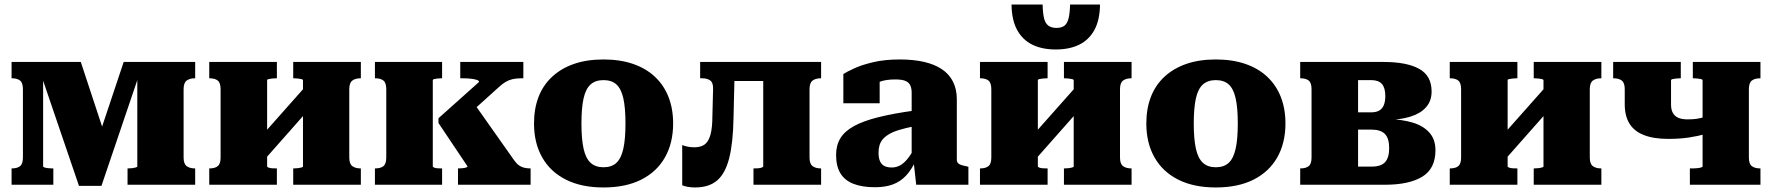

<svg xmlns="http://www.w3.org/2000/svg" viewBox="-20 -814 7807 846"><path d="M336 -541 460 -165 374 -89 525 -541H840V-469H838Q816 -469 802.5 -459Q789 -449 789 -421V-120Q789 -92 802.5 -82Q816 -72 838 -72H840V0H542V-72H546Q554 -72 562.5 -73Q571 -74 578 -76Q585 -78 585 -81V-518L604 -517L427 5H328L150 -517L170 -518V-81Q170 -78 176.5 -76Q183 -74 192 -73Q201 -72 209 -72H215V0H31V-72H33Q56 -72 68.5 -82Q81 -92 81 -120V-421Q81 -449 68.5 -459Q56 -469 33 -469H31V-541Z M952 -120V-421Q952 -449 939.5 -459Q927 -469 904 -469H902V-541H1200V-469H1196Q1188 -469 1179 -468Q1170 -467 1163.5 -465.5Q1157 -464 1157 -461V-81Q1157 -78 1163.5 -75.5Q1170 -73 1179 -72.5Q1188 -72 1196 -72H1200V0H902V-72H904Q927 -72 939.5 -82Q952 -92 952 -120ZM1315 -80V-460Q1315 -464 1308 -465.5Q1301 -467 1292 -468Q1283 -469 1276 -469H1272V-541H1570V-469H1568Q1546 -469 1532.5 -459Q1519 -449 1519 -421V-120Q1519 -92 1532.5 -82Q1546 -72 1568 -72H1570V0H1272V-72H1276Q1283 -72 1292 -73Q1301 -74 1308 -76Q1315 -78 1315 -80ZM1144 -109 1090 -167 1326 -433 1380 -376Z M1682 -120V-421Q1682 -449 1669.5 -459Q1657 -469 1634 -469H1632V-541H1928V-469H1923Q1916 -469 1907.5 -468Q1899 -467 1893 -465.5Q1887 -464 1887 -461V-81Q1887 -78 1893 -75.5Q1899 -73 1907.5 -72.5Q1916 -72 1923 -72H1928V0H1632V-72H1634Q1657 -72 1669.5 -82Q1682 -92 1682 -120ZM2318 0H1998V-72H2002Q2011 -72 2019.5 -73Q2028 -74 2034 -76Q2040 -78 2040 -81L1912 -272V-293L2091 -453Q2091 -459 2079.5 -462.5Q2068 -466 2052 -467.5Q2036 -469 2020 -469H2008V-541H2286V-469H2275Q2254 -469 2237.5 -465Q2221 -461 2207 -452.5Q2193 -444 2179 -431L2007 -276L2057 -375L2246 -107Q2256 -93 2266.5 -85.5Q2277 -78 2289.5 -75Q2302 -72 2315 -72H2318Z M2946 -270Q2946 -184 2910 -120.5Q2874 -57 2805.5 -22.5Q2737 12 2639 12Q2542 12 2473.5 -22.5Q2405 -57 2369 -120.5Q2333 -184 2333 -270Q2333 -335 2353 -387Q2373 -439 2413 -476Q2453 -513 2509.5 -532.5Q2566 -552 2639 -552Q2712 -552 2769 -532.5Q2826 -513 2865.5 -476Q2905 -439 2925.5 -387Q2946 -335 2946 -270ZM2542 -270Q2542 -201 2551.5 -158.5Q2561 -116 2582.5 -96.5Q2604 -77 2639 -77Q2675 -77 2696 -96.5Q2717 -116 2726.5 -158.5Q2736 -201 2736 -270Q2736 -339 2726.5 -381Q2717 -423 2696 -442Q2675 -461 2639 -461Q2604 -461 2582.5 -442Q2561 -423 2551.5 -381Q2542 -339 2542 -270Z M3119 -304 3122 -421Q3123 -449 3110 -459Q3097 -469 3074 -469H3065V-541H3218L3212 -292Q3210 -184 3193 -117Q3176 -50 3140 -19Q3104 12 3042 12Q3025 12 3009 9Q2993 6 2986 2V-175Q2992 -172 3006.5 -168.5Q3021 -165 3040 -165Q3068 -165 3085 -177.5Q3102 -190 3110.5 -220.5Q3119 -251 3119 -304ZM3343 -81V-541H3598V-469H3596Q3574 -469 3560.5 -459Q3547 -449 3547 -421V-120Q3547 -92 3560.5 -82Q3574 -72 3596 -72H3598V0H3300V-72H3304Q3311 -72 3320 -72.5Q3329 -73 3336 -75.5Q3343 -78 3343 -81ZM3147 -457V-541H3424V-457Z M4010 -327V-258Q3970 -250 3942 -241.5Q3914 -233 3896 -222Q3878 -211 3868.5 -199Q3859 -187 3855 -172.5Q3851 -158 3851 -142Q3851 -117 3858 -102.5Q3865 -88 3878 -82Q3891 -76 3910 -76Q3928 -76 3944.5 -84.5Q3961 -93 3977 -112Q3993 -131 4010 -162L4018 -112Q3998 -68 3973 -41Q3948 -14 3914.5 -1.5Q3881 11 3836 11Q3779 11 3740.5 -4Q3702 -19 3683 -50.5Q3664 -82 3664 -131Q3664 -174 3683 -205Q3702 -236 3743 -258.5Q3784 -281 3850 -297.5Q3916 -314 4010 -327ZM4017 0 4005 -108 3997 -105V-406Q3997 -424 3991 -437.5Q3985 -451 3969.5 -457.5Q3954 -464 3924 -464Q3882 -464 3854.5 -453Q3827 -442 3817 -428Q3807 -433 3805.5 -441Q3804 -449 3809 -457Q3814 -465 3826 -470.5Q3838 -476 3856 -476V-359H3696V-488Q3712 -498 3744.5 -513Q3777 -528 3827.5 -540Q3878 -552 3945 -552Q4004 -552 4050.5 -541.5Q4097 -531 4129.5 -509.5Q4162 -488 4179 -454.5Q4196 -421 4196 -376V-110Q4196 -101 4201 -95.5Q4206 -90 4215.5 -87Q4225 -84 4240 -81L4247 -79V0Z M4348 -120V-421Q4348 -449 4335.5 -459Q4323 -469 4300 -469H4298V-541H4596V-469H4592Q4584 -469 4575 -468Q4566 -467 4559.5 -465.5Q4553 -464 4553 -461V-81Q4553 -78 4559.5 -75.5Q4566 -73 4575 -72.5Q4584 -72 4592 -72H4596V0H4298V-72H4300Q4323 -72 4335.5 -82Q4348 -92 4348 -120ZM4711 -80V-460Q4711 -464 4704 -465.5Q4697 -467 4688 -468Q4679 -469 4672 -469H4668V-541H4966V-469H4964Q4942 -469 4928.5 -459Q4915 -449 4915 -421V-120Q4915 -92 4928.5 -82Q4942 -72 4964 -72H4966V0H4668V-72H4672Q4679 -72 4688 -73Q4697 -74 4704 -76Q4711 -78 4711 -80ZM4540 -109 4486 -167 4722 -433 4776 -376ZM4632 -596Q4572 -596 4529 -617Q4486 -638 4462 -681.5Q4438 -725 4437 -794H4574Q4575 -755 4580.5 -733Q4586 -711 4599.5 -701Q4613 -691 4635 -691Q4658 -691 4670.5 -701Q4683 -711 4688.5 -733.5Q4694 -756 4695 -794H4827Q4826 -725 4802 -681.5Q4778 -638 4735 -617Q4692 -596 4632 -596Z M5644 -270Q5644 -184 5608 -120.5Q5572 -57 5503.5 -22.5Q5435 12 5337 12Q5240 12 5171.5 -22.5Q5103 -57 5067 -120.5Q5031 -184 5031 -270Q5031 -335 5051 -387Q5071 -439 5111 -476Q5151 -513 5207.5 -532.5Q5264 -552 5337 -552Q5410 -552 5467 -532.5Q5524 -513 5563.5 -476Q5603 -439 5623.5 -387Q5644 -335 5644 -270ZM5240 -270Q5240 -201 5249.5 -158.5Q5259 -116 5280.5 -96.5Q5302 -77 5337 -77Q5373 -77 5394 -96.5Q5415 -116 5424.5 -158.5Q5434 -201 5434 -270Q5434 -339 5424.5 -381Q5415 -423 5394 -442Q5373 -461 5337 -461Q5302 -461 5280.5 -442Q5259 -423 5249.5 -381Q5240 -339 5240 -270Z M5709 -541H6076Q6179 -541 6233.5 -510.5Q6288 -480 6288 -411Q6288 -369 6263.5 -341.5Q6239 -314 6196 -300.5Q6153 -287 6095 -285L6116 -313V-262L6097 -289Q6157 -288 6204 -274Q6251 -260 6278 -230Q6305 -200 6305 -152Q6305 -71 6247 -35.5Q6189 0 6083 0H5709V-72H5711Q5734 -72 5746.5 -82Q5759 -92 5759 -120V-421Q5759 -449 5746.5 -459Q5734 -469 5711 -469H5709ZM5964 -80H6025Q6065 -80 6083 -99.5Q6101 -119 6101 -161Q6101 -205 6082 -224Q6063 -243 6022 -243H5920V-319H6021Q6044 -319 6057.5 -327Q6071 -335 6077.5 -351Q6084 -367 6084 -391Q6084 -427 6069 -444Q6054 -461 6022 -461H5964Z M6418 -120V-421Q6418 -449 6405.5 -459Q6393 -469 6370 -469H6368V-541H6666V-469H6662Q6654 -469 6645 -468Q6636 -467 6629.5 -465.5Q6623 -464 6623 -461V-81Q6623 -78 6629.5 -75.5Q6636 -73 6645 -72.5Q6654 -72 6662 -72H6666V0H6368V-72H6370Q6393 -72 6405.5 -82Q6418 -92 6418 -120ZM6781 -80V-460Q6781 -464 6774 -465.5Q6767 -467 6758 -468Q6749 -469 6742 -469H6738V-541H7036V-469H7034Q7012 -469 6998.5 -459Q6985 -449 6985 -421V-120Q6985 -92 6998.5 -82Q7012 -72 7034 -72H7036V0H6738V-72H6742Q6749 -72 6758 -73Q6767 -74 6774 -76Q6781 -78 6781 -80ZM6610 -109 6556 -167 6792 -433 6846 -376Z M7482 -80V-460Q7482 -464 7475 -465.5Q7468 -467 7459 -468Q7450 -469 7443 -469H7439V-541H7737V-469H7735Q7712 -469 7699 -459Q7686 -449 7686 -421V-120Q7686 -92 7699 -82Q7712 -72 7735 -72H7737V0H7426V-72H7443Q7450 -72 7459 -73Q7468 -74 7475 -76Q7482 -78 7482 -80ZM7139 -354V-421Q7139 -449 7126 -459Q7113 -469 7090 -469H7088V-541H7386V-469H7382Q7374 -469 7365 -468Q7356 -467 7349.5 -465.5Q7343 -464 7343 -460V-354Q7343 -331 7351 -316.5Q7359 -302 7375 -295Q7391 -288 7416 -288Q7439 -288 7456 -290.5Q7473 -293 7497 -300V-224Q7461 -214 7421 -208Q7381 -202 7331 -202Q7266 -202 7223 -219Q7180 -236 7159.5 -270Q7139 -304 7139 -354Z"/></svg>

Font: Roboto Serif ExtraBold
Style: Regular
Weight: 800
Designer: Greg Gazdowicz
Foundry: Commercial Type
Version: Version 1.008